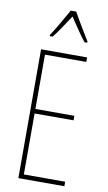

<svg xmlns="http://www.w3.org/2000/svg" viewBox="-103 -999 587 1048"><g transform="rotate(10 190.5 -475.0)"><path d="M231 -950H201C177 -906 133 -831 112 -800V-793H128C155 -826 191 -883 216 -920C243 -880 277 -827 305 -793H320V-800C308 -819 257 -903 231 -950ZM333 0V-25H104V-363H320V-388H104V-689H333V-714H78V0Z"/></g></svg>

Font: Noto Sans Devanagari UI ExtraCondensed Thin
Style: Regular
Weight: 100
Width: 2
Designer: Jelle Bosma - Monotype Design Team
Foundry: Monotype Imaging Inc.
Version: Version 2.004